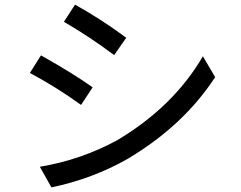

<svg xmlns="http://www.w3.org/2000/svg" viewBox="-20 -785 1040 829"><path d="M330 -332Q225 -408 109 -470L157 -546Q297 -467 380 -408ZM202 24 152 -65Q328 -94 485 -179Q729 -324 856 -542L909 -452Q773 -243 531 -99Q380 -13 202 24ZM473 -547Q369 -625 256 -691L304 -765Q422 -699 525 -622Z"/></svg>

Font: LXGW 975 Gothic SC
Style: Regular
Weight: 400
Version: Version 2.01;February 25, 2021